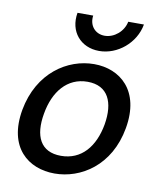

<svg xmlns="http://www.w3.org/2000/svg" viewBox="-84 -806 762 891"><g transform="rotate(10 297.0 -360.5)"><path d="M233 16C356 16 491 -67 523 -249C555 -430 450 -516 327 -516C203 -516 68 -430 35 -249C3 -67 109 16 233 16ZM137 -249C155 -355 215 -430 311 -430C408 -430 441 -355 423 -249C404 -142 345 -70 248 -70C151 -70 118 -142 137 -249ZM209 -737C193 -647 251 -580 338 -580C424 -580 506 -647 522 -737H448C439 -690 396 -654 351 -654C306 -654 276 -690 283 -737Z"/></g></svg>

Font: Uncut Sans Medium
Style: Italic
Weight: 500
Italic angle: -10°
Designer: Kasper Nordkvist
Foundry: Uncut Type
Version: Version 1.111;FEAKit 1.0